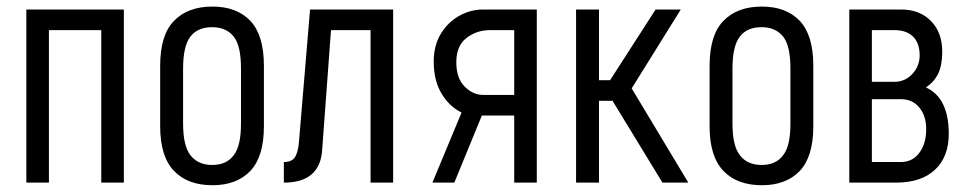

<svg xmlns="http://www.w3.org/2000/svg" viewBox="-20 -545 2909 573"><path d="M58.6 -516.6H349.6V0H282.2V-455.1H126V0H58.6Z M458 -168V-348.6Q458 -440.4 499 -482.4Q540 -525.4 614.3 -525.4Q686.5 -525.4 727.5 -482.4Q767.6 -439.5 767.6 -348.6V-168Q767.6 -78.1 727.5 -35.2Q686.5 7.8 614.3 7.8Q540 7.8 499 -35.2Q458 -78.1 458 -168ZM699.2 -175.8V-340.8Q699.2 -408.2 677.7 -435.5Q655.3 -463.9 613.3 -463.9Q570.3 -463.9 548.8 -436.5Q526.4 -408.2 526.4 -340.8V-175.8Q526.4 -109.4 548.8 -81.1Q571.3 -52.7 613.3 -52.7Q656.2 -52.7 677.7 -82Q699.2 -109.4 699.2 -175.8Z M905.3 -516.6H1153.3V0H1085.9V-455.1H967.8L941.4 -96.7Q934.6 0 827.1 0V-61.5Q852.5 -61.5 861.3 -77.6Q870.1 -93.8 872.1 -120.1Z M1421.9 -516.6H1582V0H1514.6V-200.2H1418L1335.9 0H1270.5L1357.4 -209Q1319.3 -228.5 1296.9 -267.1Q1274.4 -305.7 1274.4 -361.3Q1274.4 -409.2 1295.4 -443.8Q1316.4 -478.5 1350.1 -497.6Q1383.8 -516.6 1421.9 -516.6ZM1421.9 -261.7H1514.6V-455.1H1442.4Q1402.3 -455.1 1372.1 -431.6Q1341.8 -408.2 1341.8 -359.4Q1341.8 -311.5 1366.7 -286.6Q1391.6 -261.7 1421.9 -261.7Z M1699.2 -516.6H1767.6V-305.7H1800.8L1936.5 -516.6H2011.7L1865.2 -281.2L2034.2 0H1957L1808.6 -243.2L1809.6 -244.1H1767.6V0H1699.2Z M2097.7 -168V-348.6Q2097.7 -440.4 2138.7 -482.4Q2179.7 -525.4 2253.9 -525.4Q2326.2 -525.4 2367.2 -482.4Q2407.2 -439.5 2407.2 -348.6V-168Q2407.2 -78.1 2367.2 -35.2Q2326.2 7.8 2253.9 7.8Q2179.7 7.8 2138.7 -35.2Q2097.7 -78.1 2097.7 -168ZM2338.9 -175.8V-340.8Q2338.9 -408.2 2317.4 -435.5Q2294.9 -463.9 2252.9 -463.9Q2210 -463.9 2188.5 -436.5Q2166 -408.2 2166 -340.8V-175.8Q2166 -109.4 2188.5 -81.1Q2210.9 -52.7 2252.9 -52.7Q2295.9 -52.7 2317.4 -82Q2338.9 -109.4 2338.9 -175.8Z M2514.6 -516.6H2669.9Q2724.6 -516.6 2758.3 -482.4Q2792 -448.2 2792 -390.6Q2792 -351.6 2780.3 -326.2Q2768.6 -300.8 2743.2 -284.2Q2811.5 -252.9 2811.5 -145.5Q2811.5 -77.1 2770.5 -38.6Q2729.5 0 2654.3 0H2514.6ZM2668.9 -249H2582V-61.5H2668.9Q2703.1 -61.5 2723.6 -88.9Q2744.1 -116.2 2744.1 -159.2Q2744.1 -199.2 2723.6 -224.1Q2703.1 -249 2668.9 -249ZM2649.4 -455.1H2582V-300.8H2649.4Q2680.7 -300.8 2702.6 -324.2Q2724.6 -347.7 2724.6 -379.9Q2724.6 -416 2705.1 -435.5Q2685.5 -455.1 2649.4 -455.1Z"/></svg>

Font: Dinish Condensed
Style: Regular
Weight: 400
Width: 3
Designer: Bert Driehuis
Foundry: Playbeing
Version: Version 3.006; git-39231f3c-release